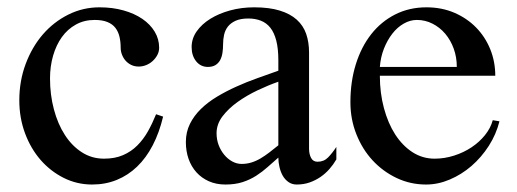

<svg xmlns="http://www.w3.org/2000/svg" viewBox="-20 -489 1397 519"><path d="M229 9.8Q188 9.8 152.3 -8.1Q116.7 -25.9 89.8 -56.6Q63 -87.4 47.6 -128.9Q32.2 -170.4 32.2 -217.8Q32.2 -270 49.3 -315.9Q66.4 -361.8 95.7 -395.8Q125 -429.7 164.6 -449.5Q204.1 -469.2 249 -469.2Q284.2 -469.2 313.7 -460.9Q343.3 -452.6 364.7 -438Q386.2 -423.3 398.2 -403.3Q410.2 -383.3 410.2 -359.9Q410.2 -349.6 405.3 -340.3Q400.4 -331.1 392.6 -324Q384.8 -316.9 375 -313Q365.2 -309.1 355 -309.1Q343.8 -309.1 334.7 -313.5Q325.7 -317.9 319.3 -325.2Q313 -332.5 309.6 -341.6Q306.2 -350.6 306.2 -359.9Q306.2 -376 303 -389.6Q299.8 -403.3 292 -413.6Q284.2 -423.8 270.5 -429.4Q256.8 -435.1 235.8 -435.1Q207.5 -435.1 185.1 -422.6Q162.6 -410.2 147.2 -388.7Q131.8 -367.2 123.5 -338.4Q115.2 -309.6 115.2 -276.9Q115.2 -232.9 125.7 -193.4Q136.2 -153.8 155.3 -124.3Q174.3 -94.7 201.2 -77.4Q228 -60.1 261.2 -60.1Q290.5 -60.1 312.5 -69.6Q334.5 -79.1 351.1 -95.7Q367.7 -112.3 379.9 -134Q392.1 -155.8 401.9 -180.2L420.9 -173.8Q410.6 -130.4 392.8 -96.2Q375 -62 350.6 -38.6Q326.2 -15.1 295.7 -2.7Q265.1 9.8 229 9.8Z M815.4 -86.9Q815.4 -72.8 820.8 -62.3Q826.2 -51.8 838.4 -51.8Q855.5 -51.8 866.9 -63.5Q878.4 -75.2 889.2 -91.8V-58.1Q881.3 -44.4 870.6 -32.2Q859.9 -20 846.4 -10.7Q833 -1.5 816.9 4.2Q800.8 9.8 782.2 9.8Q769 9.8 759.5 2.9Q750 -3.9 744.1 -14.4Q738.3 -24.9 735.4 -37.8Q732.4 -50.8 732.4 -63Q717.8 -50.3 703.6 -37.6Q689.5 -24.9 672.9 -14.2Q656.2 -3.4 636 3.2Q615.7 9.8 589.4 9.8Q564.5 9.8 544.7 1Q524.9 -7.8 511 -23.2Q497.1 -38.6 489.7 -59.6Q482.4 -80.6 482.4 -105Q482.4 -131.8 493.4 -154.1Q504.4 -176.3 523.2 -194.6Q542 -212.9 566.9 -227.8Q591.8 -242.7 619.4 -255.1Q647 -267.6 676 -277.8Q705.1 -288.1 732.4 -297.9V-326.2Q732.4 -357.4 726.8 -379.2Q721.2 -400.9 710.7 -414.1Q700.2 -427.2 685.1 -433.1Q669.9 -439 651.4 -439Q630.4 -439 616.9 -432.9Q603.5 -426.8 595.9 -417Q588.4 -407.2 585.7 -394.8Q583 -382.3 583 -369.1Q583 -356.9 581.3 -345.9Q579.6 -335 575 -326.4Q570.3 -317.9 562.3 -313Q554.2 -308.1 542 -308.1Q522.5 -308.1 510.3 -323.2Q498 -338.4 498 -361.8Q498 -384.8 511.7 -404.3Q525.4 -423.8 548.6 -438.2Q571.8 -452.6 602.3 -460.9Q632.8 -469.2 667 -469.2Q708 -469.2 736.3 -460.4Q764.6 -451.7 782.2 -435.8Q799.8 -419.9 807.6 -397.5Q815.4 -375 815.4 -347.2ZM732.4 -268.1Q705.6 -258.8 676.3 -244.9Q647 -231 622.3 -213.4Q597.7 -195.8 581.5 -174.6Q565.4 -153.3 565.4 -128.9Q565.4 -111.8 571 -96.9Q576.7 -82 586.2 -70.6Q595.7 -59.1 607.9 -52.5Q620.1 -45.9 633.3 -45.9Q647 -45.9 659.7 -49.8Q672.4 -53.7 684.3 -60.8Q696.3 -67.9 708 -76.9Q719.7 -85.9 732.4 -96.2Z M1131.8 9.8Q1089.4 9.8 1052.2 -7.8Q1015.1 -25.4 987.3 -55.4Q959.5 -85.4 943.4 -126Q927.2 -166.5 927.2 -212.9Q927.2 -268.6 941.9 -315.4Q956.5 -362.3 983.4 -396.5Q1010.3 -430.7 1048.3 -450Q1086.4 -469.2 1132.8 -469.2Q1173.8 -469.2 1208 -454.6Q1242.2 -439.9 1266.8 -414.8Q1291.5 -389.6 1305.2 -356Q1318.8 -322.3 1318.8 -284.2H1006.8Q1006.8 -237.8 1017.8 -196.8Q1028.8 -155.8 1048.3 -125.5Q1067.9 -95.2 1095 -77.6Q1122.1 -60.1 1154.8 -60.1Q1181.6 -60.1 1207.5 -68.4Q1233.4 -76.7 1254.6 -90.8Q1275.9 -105 1291 -123.8Q1306.2 -142.6 1312 -164.1L1330.1 -161.1Q1321.3 -126 1301.3 -94.7Q1281.2 -63.5 1254.4 -40.3Q1227.5 -17.1 1195.8 -3.7Q1164.1 9.8 1131.8 9.8ZM1214.8 -308.1Q1214.8 -334.5 1206.5 -357.4Q1198.2 -380.4 1183.6 -397.7Q1168.9 -415 1149.2 -425Q1129.4 -435.1 1106.9 -435.1Q1088.4 -435.1 1071 -425Q1053.7 -415 1040.3 -397.7Q1026.9 -380.4 1017.8 -357.4Q1008.8 -334.5 1006.8 -308.1Z"/></svg>

Font: Warasṭra
Style: Regular
Weight: 400
Designer: R.S. Wihananto
Foundry: R.S. Wihananto
Version: Version 2.0.1